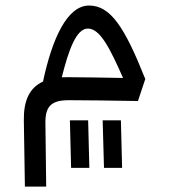

<svg xmlns="http://www.w3.org/2000/svg" viewBox="-20 -365 626 704"><path d="M71.3 319.3H149.4L146.5 87.4C145.5 26.4 166.5 2.4 231.9 2.4C288.6 2.4 406.2 3.9 485.8 5.4L512.7 -75.2C437 -265.6 385.3 -344.7 306.6 -344.7C225.6 -344.7 170.9 -221.7 137.7 -65.9C87.4 -43 66.4 4.9 67.4 76.2ZM206.5 -81.5C232.4 -184.6 260.3 -260.3 302.2 -260.3C347.2 -260.3 383.3 -187.5 431.2 -79.1C370.1 -80.1 287.1 -82 227.5 -82C220.2 -82 213.4 -82 206.5 -81.5ZM240.7 250.5H307.6L303.2 76.2H236.3ZM361.3 250.5H427.7L423.3 76.2H356.4Z"/></svg>

Font: Cascadia Mono PL SemiLight
Style: Regular
Weight: 350
Monospace: yes
Designer: Aaron Bell
Foundry: Saja Typeworks
Version: Version 2404.023